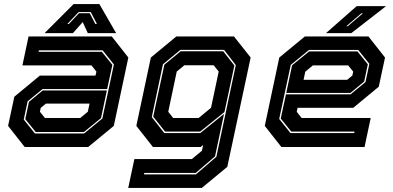

<svg xmlns="http://www.w3.org/2000/svg" viewBox="-20 -718 1920 938"><path d="M100.5 0 19.5 -103 50 -245.5 174.5 -348.5H446.5L451 -368L427 -398.5H89.5L119.5 -540H526L607 -437L536 -103L411 0ZM154.5 -73 103.5 -136 121.5 -220.5 188.5 -276H502L473.5 -141L390 -73ZM150.5 -66H391L480 -139L536.5 -403L481.5 -472H170L168.5 -465H477.5L529 -401L503.5 -283H188L115 -223L96 -134ZM199.5 -141.5H372L409 -172L417.5 -212H204.5L179 -191L175 -172ZM339.5 -698H465.5L547.5 -556H409L384 -610L336 -556H197.5ZM364 -659 309 -601H316.5L366 -653.5H418.5L445.5 -601H453.5L423.5 -659Z M606.5 200 636.5 59H917.5L966.5 18.5L972.5 -10L960.5 0H727L646 -103L717 -437L841.5 -540H1123L1204.5 -437L1090.5 97L966 200ZM683.5 134H937L1037 48L1132 -400L1074.5 -474.5H861.5L776 -404L721.5 -146L782.5 -68H958.5L1074.5 -161.5L1030.5 46L936 127H685ZM786.5 -75 728.5 -148 783 -402 862.5 -467.5H1070.5L1125 -398L1076.5 -170.5L957.5 -75ZM826 -141.5H950.5L1011 -191.5L1048.5 -368.5L1024 -399H880.5L843.5 -368.5L802 -172Z M1780 -540 1861 -437 1830.5 -294.5 1706 -191.5H1434L1429.5 -172L1453.5 -141.5H1791L1761 0H1354.5L1273.5 -103L1344.5 -437L1469.5 -540ZM1726 -467 1777 -404 1759 -319.5 1692 -264H1378.5L1407 -399L1490.5 -467ZM1730 -474H1489.5L1400.5 -401L1344 -137L1399 -68H1710.5L1712 -75H1403L1351.5 -139L1377 -257H1692.5L1765.5 -317L1784.5 -406ZM1681 -398.5H1508.5L1471.5 -368L1463 -328H1676L1701.5 -349L1705.5 -368ZM1572.5 -556 1722.5 -688H1866L1696 -556ZM1672 -590H1679L1753 -653H1745.5Z"/></svg>

Font: Tourney Thin ExtraBold
Style: Italic
Weight: 800
Italic angle: -12°
Version: Version 1.015